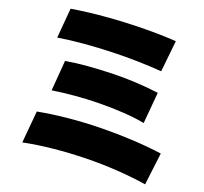

<svg xmlns="http://www.w3.org/2000/svg" viewBox="-58 -829 1056 995"><g transform="rotate(5 470.0 -331.5)"><path d="M269 -768Q334 -762 407.5 -750Q481 -738 554.5 -722Q628 -706 698 -687Q768 -668 827 -648L765 -486Q711 -505 643.5 -525Q576 -545 503.5 -562Q431 -579 356.5 -592.5Q282 -606 213 -613ZM264 -496Q319 -491 382 -479.5Q445 -468 510.5 -452.5Q576 -437 639 -416.5Q702 -396 757 -373L698 -211Q648 -235 586.5 -255.5Q525 -276 460 -292.5Q395 -309 330 -320.5Q265 -332 208 -338ZM141 -222Q221 -216 307.5 -201.5Q394 -187 480 -165.5Q566 -144 647.5 -117.5Q729 -91 800 -61L733 105Q663 74 582 46.5Q501 19 415.5 -2Q330 -23 244.5 -37Q159 -51 80 -56Z"/></g></svg>

Font: OA Gothic ExtraBold
Style: Regular
Weight: 800
Designer: Choi Chi-young, Lee Jaesang, Lee Juhyun, Han Dohee
Foundry: DDUNGSANG CORP.
Version: Version 1.000;Build 20210203